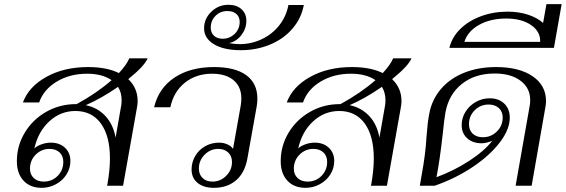

<svg xmlns="http://www.w3.org/2000/svg" viewBox="-20 -892 2717 922"><path d="M596 -512Q641 -469 641 -407Q641 -392 638 -377L571 0H494L496 -8Q508 -76 508 -131Q508 -239 464.5 -299Q421 -359 342 -359Q271 -359 217 -309.5Q163 -260 145 -179Q157 -191 179.5 -199Q202 -207 224 -207Q266 -207 292 -182.5Q318 -158 318 -119Q318 -84 299.5 -54.5Q281 -25 249 -7.5Q217 10 180 10Q125 10 93 -24.5Q61 -59 61 -118Q61 -192 99 -255Q137 -318 202 -355Q267 -392 344 -392H348Q445 -445 516 -507Q471 -538 398 -538Q316 -538 253 -500.5Q190 -463 168 -400H90Q118 -476 203 -523Q288 -570 403 -570Q493 -570 551 -541Q588 -581 601 -612H689Q674 -575 596 -512ZM564 -411Q564 -447 547 -475Q466 -419 392 -387Q449 -375 486.5 -334.5Q524 -294 535 -231L562 -385Q564 -394 564 -411ZM124 -82Q124 -54 142 -37Q160 -20 190 -20Q230 -20 257 -47.5Q284 -75 284 -115Q284 -143 266 -160Q248 -177 218 -177Q179 -177 151.5 -149.5Q124 -122 124 -82Z M900 -78Q900 -113 917.5 -143Q935 -173 965.5 -190Q996 -207 1032 -207Q1054 -207 1072.5 -198.5Q1091 -190 1099 -177L1136 -385Q1139 -403 1139 -419Q1139 -475 1102 -506.5Q1065 -538 998 -538Q922 -538 868 -495Q814 -452 798 -377H720Q742 -469 818 -519.5Q894 -570 1008 -570Q1109 -570 1162.5 -531Q1216 -492 1216 -418Q1216 -397 1212 -377L1168 -131Q1156 -63 1114 -26.5Q1072 10 1007 10Q958 10 929 -13.5Q900 -37 900 -78ZM1094 -114Q1094 -142 1076 -159.5Q1058 -177 1028 -177Q990 -177 962.5 -149Q935 -121 935 -83Q935 -55 952.5 -37.5Q970 -20 1000 -20Q1039 -20 1066.5 -48Q1094 -76 1094 -114Z M960 -756Q960 -802 994.5 -835.5Q1029 -869 1077 -869Q1116 -869 1139.5 -848Q1163 -827 1163 -792Q1163 -755 1139.5 -724Q1116 -693 1080 -685Q1108 -680 1130 -680Q1187 -680 1237.5 -704Q1288 -728 1321.5 -771Q1355 -814 1365 -868H1439Q1427 -804 1384.5 -754.5Q1342 -705 1277 -678Q1212 -651 1136 -651Q1055 -651 1007.5 -679.5Q960 -708 960 -756ZM1131 -787Q1131 -811 1115 -825Q1099 -839 1072 -839Q1038 -839 1015 -816Q992 -793 992 -759Q992 -735 1007.5 -720.5Q1023 -706 1049 -706Q1083 -706 1107 -729.5Q1131 -753 1131 -787Z M1863 -512Q1908 -469 1908 -407Q1908 -392 1905 -377L1838 0H1761L1763 -8Q1775 -76 1775 -131Q1775 -239 1731.5 -299Q1688 -359 1609 -359Q1538 -359 1484 -309.5Q1430 -260 1412 -179Q1424 -191 1446.5 -199Q1469 -207 1491 -207Q1533 -207 1559 -182.5Q1585 -158 1585 -119Q1585 -84 1566.5 -54.5Q1548 -25 1516 -7.5Q1484 10 1447 10Q1392 10 1360 -24.5Q1328 -59 1328 -118Q1328 -192 1366 -255Q1404 -318 1469 -355Q1534 -392 1611 -392H1615Q1712 -445 1783 -507Q1738 -538 1665 -538Q1583 -538 1520 -500.5Q1457 -463 1435 -400H1357Q1385 -476 1470 -523Q1555 -570 1670 -570Q1760 -570 1818 -541Q1855 -581 1868 -612H1956Q1941 -575 1863 -512ZM1831 -411Q1831 -447 1814 -475Q1733 -419 1659 -387Q1716 -375 1753.5 -334.5Q1791 -294 1802 -231L1829 -385Q1831 -394 1831 -411ZM1391 -82Q1391 -54 1409 -37Q1427 -20 1457 -20Q1497 -20 1524 -47.5Q1551 -75 1551 -115Q1551 -143 1533 -160Q1515 -177 1485 -177Q1446 -177 1418.5 -149.5Q1391 -122 1391 -82Z M2005 -52Q2024 -156 2028 -234Q2033 -304 2041 -344Q2053 -412 2096.5 -463.5Q2140 -515 2208.5 -542.5Q2277 -570 2362 -570Q2473 -570 2537.5 -526Q2602 -482 2602 -407Q2602 -392 2599 -377L2533 0H2456L2524 -386Q2526 -395 2526 -412Q2526 -469 2480 -504Q2434 -539 2355 -539Q2261 -539 2198 -489Q2135 -439 2119 -352Q2114 -326 2105 -240Q2092 -123 2076 -41Q2160 -72 2233 -119.5Q2306 -167 2344 -216Q2315 -204 2293 -204Q2250 -204 2223.5 -228Q2197 -252 2197 -291Q2197 -326 2215.5 -355.5Q2234 -385 2265 -402.5Q2296 -420 2332 -420Q2375 -420 2401.5 -394.5Q2428 -369 2428 -327Q2428 -271 2380.5 -208.5Q2333 -146 2250.5 -90.5Q2168 -35 2067 0H1996ZM2394 -328Q2394 -356 2375.5 -373Q2357 -390 2326 -390Q2287 -390 2259.5 -362.5Q2232 -335 2232 -296Q2232 -267 2250 -250Q2268 -233 2299 -233Q2338 -233 2366 -260.5Q2394 -288 2394 -328Z M2677 -872 2640 -662H2138Q2150 -713 2190 -752.5Q2230 -792 2289.5 -814Q2349 -836 2417 -836Q2470 -836 2514 -822Q2558 -808 2588 -782L2604 -872ZM2411 -803Q2335 -803 2280.5 -772.5Q2226 -742 2210 -691H2574Q2576 -740 2530.5 -771.5Q2485 -803 2411 -803Z"/></svg>

Font: Fahkwang Light
Style: Italic
Weight: 300
Italic angle: -10°
Version: Version 1.000; ttfautohint (v1.6)